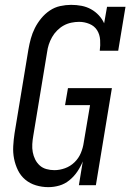

<svg xmlns="http://www.w3.org/2000/svg" viewBox="-20 -763 540 791"><path d="M179 8Q153 8 128 0.5Q103 -7 84 -23Q65 -39 54 -61.5Q43 -84 38 -109Q33 -134 34.5 -161Q36 -188 40 -214L97 -559Q101 -582 107 -604Q113 -626 123.5 -647Q134 -668 149.5 -687Q165 -706 185 -719.5Q205 -733 228 -738Q251 -743 273 -743Q295 -743 316 -739Q337 -735 355 -725Q373 -715 387 -700Q401 -685 409 -667L421 -735H497L467 -554H391Q394 -576 392.5 -598.5Q391 -621 380 -638.5Q369 -656 348.5 -664.5Q328 -673 306 -673Q290 -673 273.5 -669.5Q257 -666 242.5 -658Q228 -650 215.5 -637.5Q203 -625 194.5 -610Q186 -595 181 -579.5Q176 -564 174 -548L117 -203Q114 -186 113 -169Q112 -152 115 -136Q118 -120 125 -106Q132 -92 143.5 -81.5Q155 -71 171 -66.5Q187 -62 204 -62Q226 -62 248 -70Q270 -78 287 -94.5Q304 -111 313 -132.5Q322 -154 325 -176L351 -330H248L260 -400H441L375 0H305L321 -98Q312 -76 298.5 -56Q285 -36 266 -20.5Q247 -5 224.5 1.5Q202 8 179 8Z"/></svg>

Font: Iosevka Slab Oblique
Style: Regular
Weight: 400
Italic angle: -9°
Monospace: yes
Designer: Belleve Invis
Foundry: Belleve Invis
Version: Version 11.1.1; ttfautohint (v1.8.3)